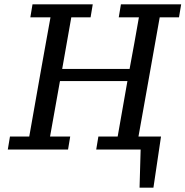

<svg xmlns="http://www.w3.org/2000/svg" viewBox="-20 -690 856 886"><path d="M528 -610 538 -670H816L806 -610H717L664 -312Q653 -249 641.5 -186Q630 -123 619 -60H723L688 176H624L629 0H424L434 -60H523L568 -316H257L256 -312Q245 -249 233.5 -186Q222 -123 211 -60H304L294 0H16L26 -60H115L168 -360Q179 -423 190.5 -485.5Q202 -548 213 -610H120L130 -670H408L398 -610H309L267 -372H578Q589 -432 600 -491.5Q611 -551 621 -610Z"/></svg>

Font: Source Serif 4 Caption
Style: Italic
Weight: 400
Italic angle: -12°
Designer: Frank Grießhammer
Foundry: Adobe Systems Incorporated
Version: Version 4.004;hotconv 1.0.117;makeotfexe 2.5.65602